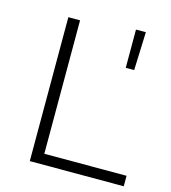

<svg xmlns="http://www.w3.org/2000/svg" viewBox="-108 -814 803 902"><g transform="rotate(15 293.0 -363.0)"><path d="M120 0V-700H177V-51H577V0ZM442 -540V-726H490L483 -540Z"/></g></svg>

Font: Montserrat-Alt1 Light
Style: Regular
Weight: 300
Designer: Differentunic
Foundry: Differentunic
Version: Version 7.222